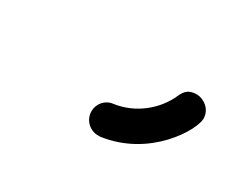

<svg xmlns="http://www.w3.org/2000/svg" viewBox="-46 -911 476 400"><g transform="rotate(30 192.0 -711.5)"><path d="M204 -623C205 -623 208 -623 209 -623C320 -638 377 -736 377 -763C377 -787 355 -800 340 -800C320 -800 313 -791 307 -778C289 -737 249 -703 199 -696C180 -694 167 -678 167 -660C167 -639 184 -623 204 -623Z"/></g></svg>

Font: LS
Style: RegularAlt
Weight: 500
Designer: BSozoo
Foundry: BSozoo
Version: Version 001.000